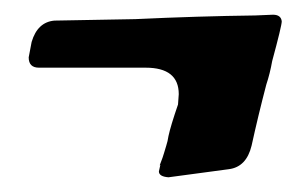

<svg xmlns="http://www.w3.org/2000/svg" viewBox="-20 -498 417 261"><path d="M209 -257Q196 -258 196 -265L198 -274L197 -273Q202 -286 203 -290Q204 -294 206 -300Q208 -306 209 -313Q212 -327 222 -356L223 -370Q223 -406 178 -406H33Q19 -406 19 -420L23 -441Q31 -468 54 -470L164 -472Q249 -476 327 -477L351 -478Q362 -478 363 -469Q363 -463 350 -415Q347 -398 342 -383Q331 -341 322 -300Q315 -271 291 -268Z"/></svg>

Font: Bangerz
Style: Regular
Weight: 400
Designer: vernon adams
Foundry: Vernon Adams
Version: Version 2.10;February 7, 2025;FontCreator 13.0.0.2683 64-bit